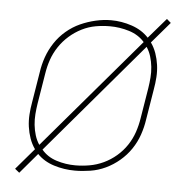

<svg xmlns="http://www.w3.org/2000/svg" viewBox="-46 -610 693 689"><g transform="rotate(5 300.0 -265.0)"><path d="M48 33 32 20 97 -56Q85 -73 78 -93Q71 -113 68 -134.5Q65 -156 66.5 -178.5Q68 -201 72 -223L90 -333Q94 -361 103.5 -388Q113 -415 129.5 -440Q146 -465 169 -484.5Q192 -504 218.5 -516Q245 -528 273.5 -534.5Q302 -541 329 -541Q367 -541 404 -528.5Q441 -516 465 -490L528 -563L543 -550L478 -474Q490 -457 497 -437Q504 -417 507 -395.5Q510 -374 508.5 -351.5Q507 -329 503 -307L485 -197Q481 -169 471.5 -141.5Q462 -114 445.5 -89.5Q429 -65 406 -45.5Q383 -26 356.5 -13.5Q330 -1 301.5 3.5Q273 8 246 8Q207 8 170.5 -3.5Q134 -15 110 -40ZM111 -73 452 -473Q430 -498 396 -508.5Q362 -519 327 -519Q301 -519 275.5 -514.5Q250 -510 226 -498Q202 -486 181.5 -468Q161 -450 146 -427.5Q131 -405 122.5 -380.5Q114 -356 110 -330L92 -220Q89 -201 87.5 -181.5Q86 -162 88 -143Q90 -124 95.5 -106Q101 -88 111 -73ZM246 -11Q271 -11 297 -15.5Q323 -20 347.5 -31.5Q372 -43 393 -61Q414 -79 429 -101.5Q444 -124 452.5 -149Q461 -174 465 -200L483 -310Q486 -329 487.5 -348.5Q489 -368 487 -387Q485 -406 479.5 -424Q474 -442 464 -457L124 -57Q145 -32 178 -21.5Q211 -11 246 -11Z"/></g></svg>

Font: Iosevka Curly ThExObl
Style: Regular
Weight: 100
Width: 7
Italic angle: -9°
Monospace: yes
Designer: Belleve Invis
Foundry: Belleve Invis
Version: Version 11.1.0; ttfautohint (v1.8.3)